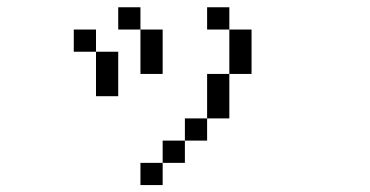

<svg xmlns="http://www.w3.org/2000/svg" viewBox="-20 -458 1040 540"><path d="M437.5 0H375V62.5H437.5ZM437.5 0H500V-62.5H437.5ZM500 -62.5H562.5V-125H500ZM562.5 -125H625Q625 -125 625 -250H562.5Q562.5 -250 562.5 -125ZM250 -312.5Q250 -312.5 250 -187.5H312.5Q312.5 -187.5 312.5 -312.5ZM625 -250H687.5Q687.5 -250 687.5 -375H625Q625 -375 625 -250ZM250 -312.5V-375H187.5V-312.5ZM375 -375Q375 -375 375 -250H437.5Q437.5 -250 437.5 -375ZM375 -375V-437.5H312.5V-375ZM625 -375V-437.5H562.5V-375Z"/></svg>

Font: Unifont
Style: Regular
Weight: 500
Version: Version 15.1.04